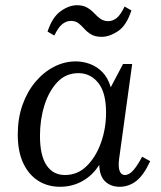

<svg xmlns="http://www.w3.org/2000/svg" viewBox="-20 -705 615 735"><path d="M48 -190Q48 -252 66 -303Q84 -354 115.5 -391.5Q147 -429 187 -449.5Q227 -470 270 -470Q297 -470 323.5 -460.5Q350 -451 371.5 -429.5Q393 -408 404 -371L451 -460H486L436 -97Q432 -66 438 -50.5Q444 -35 458 -35Q475 -35 491.5 -54.5Q508 -74 524 -105L555 -88Q530 -34 501.5 -12Q473 10 438 10Q404 10 382.5 -10.5Q361 -31 360 -74Q335 -34 296 -12Q257 10 210 10Q162 10 125.5 -13.5Q89 -37 68.5 -81.5Q48 -126 48 -190ZM133 -185Q133 -110 158 -72.5Q183 -35 229 -35Q277 -35 312 -69.5Q347 -104 366.5 -158.5Q386 -213 386 -274Q386 -351 356 -388Q326 -425 280 -425Q232 -425 199.5 -390.5Q167 -356 150 -301.5Q133 -247 133 -185ZM457 -680 483 -665Q464 -607 431.5 -585.5Q399 -564 369 -564Q345 -564 329.5 -573Q314 -582 303 -594.5Q292 -607 280.5 -616Q269 -625 251 -625Q235 -625 219.5 -613.5Q204 -602 188 -569L162 -584Q180 -639 212 -662Q244 -685 275 -685Q298 -685 313.5 -676Q329 -667 340.5 -654.5Q352 -642 364.5 -633Q377 -624 395 -624Q411 -624 426 -635.5Q441 -647 457 -680Z"/></svg>

Font: Brygada 1918
Style: Italic
Weight: 400
Italic angle: -8°
Designer: Mateusz Machalski | Borys Kosmynka | Przemek Hoffer
Foundry: NIEPODLEGLA 2018
Version: Version 3.006